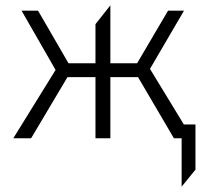

<svg xmlns="http://www.w3.org/2000/svg" viewBox="-20 -520 783 722"><path d="M663 182V-52H715V118ZM339 0V-230H210V-282H339V-429L395 -500V-282H523V-230H395V0ZM30 0 189 -257 61 -480H123L251 -259L97 0ZM634 0 482 -259 612 -480H672L544 -261L703 0Z"/></svg>

Font: Geologica-Sharp
Style: Regular
Weight: 100
Designer: Sindre Bremnes, Frode Helland
Foundry: Monokrom Skriftforlag AS
Version: Version 1.010;gftools[0.9.28]